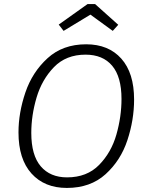

<svg xmlns="http://www.w3.org/2000/svg" viewBox="-20 -914 728 945"><path d="M640 -424Q640 -324 607 -224Q574 -124 499.5 -56.5Q425 11 309 11Q199 11 135 -60Q71 -131 71 -262Q71 -359 105 -459Q139 -559 214 -627.5Q289 -696 404 -696Q514 -696 577 -625.5Q640 -555 640 -424ZM134 -260Q134 -150 180.5 -95.5Q227 -41 310 -41Q408 -41 468 -102.5Q528 -164 553 -252Q578 -340 578 -427Q578 -536 532 -590.5Q486 -645 401 -645Q305 -645 245.5 -583.5Q186 -522 160 -434Q134 -346 134 -260ZM269 -793 411 -894H448L562 -792L535 -762L425 -842L293 -762Z"/></svg>

Font: FiraGO Light
Style: Italic
Weight: 300
Italic angle: -8°
Designer: bBox Type GmbH
Foundry: bBox Type GmbH
Version: Version 1.001